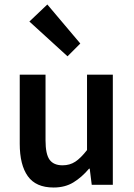

<svg xmlns="http://www.w3.org/2000/svg" viewBox="-20 -824 596 856"><path d="M219 12Q140 12 104 -38.5Q68 -89 68 -183V-491H183V-198Q183 -137 201 -112Q219 -87 259 -87Q291 -87 315.5 -103Q340 -119 368 -155V-491H483V0H389L380 -72H377Q345 -34 307.5 -11Q270 12 219 12ZM281 -573 111 -728 191 -804 338 -630Z"/></svg>

Font: Giro Semibold
Style: Regular
Weight: 600
Designer: Paul D. Hunt
Foundry: Adobe Systems Incorporated
Version: Version 1.000;PS 1.0;hotconv 1.0.88;makeotf.lib2.5.647800